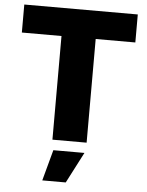

<svg xmlns="http://www.w3.org/2000/svg" viewBox="-61 -756 786 1027"><g transform="rotate(5 332.0 -242.5)"><path d="M27.3 -556.6H240.2V0H423.8V-556.6H636.7V-707H27.3ZM205.1 221.7H331.1L417 55.7H250Z"/></g></svg>

Font: Pretendard Black
Style: Regular
Weight: 900
Designer: Base glyphs from Inter by Rasmus Andersson; Hangeul glyphs from Noto Sans CJK(Source Han Sans) by Jang Soo-young and Kan
Foundry: Kil Hyung-jin
Version: Version 1.309;Glyphs 3.2 (3225)